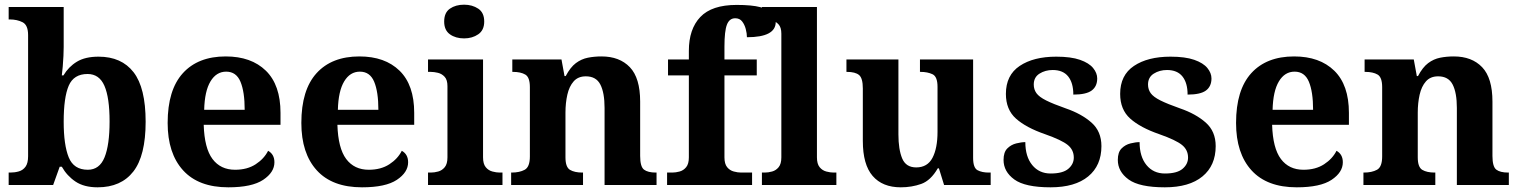

<svg xmlns="http://www.w3.org/2000/svg" viewBox="-20 -790 6490 820"><path d="M397 10Q339 10 302.5 -14.5Q266 -39 244 -78H235L207 0H17V-53H24Q43 -53 60.5 -58Q78 -63 89 -78Q100 -93 100 -123V-640Q100 -683 76.5 -695Q53 -707 21 -707H17V-760H252V-589Q252 -574 251 -551.5Q250 -529 248 -506Q246 -483 244 -468H251Q273 -505 308.5 -526.5Q344 -548 401 -548Q499 -548 550.5 -481.5Q602 -415 602 -270Q602 -125 549.5 -57.5Q497 10 397 10ZM355 -65Q405 -65 426.5 -118Q448 -171 448 -271Q448 -373 426 -423.5Q404 -474 354 -474Q295 -474 273.5 -424Q252 -374 252 -270Q252 -171 273.5 -118Q295 -65 355 -65Z M955 10Q828 10 762 -62.5Q696 -135 696 -265Q696 -406 761 -477.5Q826 -549 944 -549Q1053 -549 1115.5 -488Q1178 -427 1178 -308V-257H850Q853 -157 887.5 -111Q922 -65 984 -65Q1036 -65 1072 -88.5Q1108 -112 1125 -146Q1152 -131 1152 -97Q1152 -54 1104 -22Q1056 10 955 10ZM1025 -321Q1025 -398 1007 -441Q989 -484 946 -484Q904 -484 879 -442.5Q854 -401 852 -321Z M1526 10Q1399 10 1333 -62.5Q1267 -135 1267 -265Q1267 -406 1332 -477.5Q1397 -549 1515 -549Q1624 -549 1686.5 -488Q1749 -427 1749 -308V-257H1421Q1424 -157 1458.5 -111Q1493 -65 1555 -65Q1607 -65 1643 -88.5Q1679 -112 1696 -146Q1723 -131 1723 -97Q1723 -54 1675 -22Q1627 10 1526 10ZM1596 -321Q1596 -398 1578 -441Q1560 -484 1517 -484Q1475 -484 1450 -442.5Q1425 -401 1423 -321Z M1962 -626Q1926 -626 1901.5 -643.5Q1877 -661 1877 -698Q1877 -736 1901.5 -753Q1926 -770 1962 -770Q1997 -770 2022.5 -753Q2048 -736 2048 -698Q2048 -661 2022.5 -643.5Q1997 -626 1962 -626ZM1808 0V-53H1820Q1835 -53 1851.5 -57.5Q1868 -62 1879.5 -76Q1891 -90 1891 -118V-422Q1891 -449 1879 -462Q1867 -475 1850.5 -479Q1834 -483 1820 -483H1808V-536H2043V-118Q2043 -90 2054.5 -76Q2066 -62 2083 -57.5Q2100 -53 2114 -53H2126V0Z M2163 0V-53H2165Q2199 -53 2221 -65Q2243 -77 2243 -122V-418Q2243 -460 2223.5 -471.5Q2204 -483 2171 -483H2168V-536H2378L2391 -465H2396Q2416 -503 2439.5 -520.5Q2463 -538 2490.5 -543.5Q2518 -549 2549 -549Q2626 -549 2670 -503Q2714 -457 2714 -356V-124Q2714 -78 2730.5 -65.5Q2747 -53 2781 -53H2784V0H2562V-329Q2562 -394 2544 -429Q2526 -464 2482 -464Q2449 -464 2430 -442.5Q2411 -421 2403 -385.5Q2395 -350 2395 -309V-118Q2395 -76 2414.5 -64.5Q2434 -53 2467 -53H2470V0Z M2829 0V-53H2851Q2866 -53 2882.5 -57.5Q2899 -62 2910.5 -76Q2922 -90 2922 -118V-468H2833V-536H2922V-573Q2922 -666 2971 -717.5Q3020 -769 3126 -769Q3191 -769 3227 -759.5Q3263 -750 3278 -733.5Q3293 -717 3293 -696Q3293 -631 3170 -631Q3170 -647 3165 -666Q3160 -685 3149.5 -698.5Q3139 -712 3120 -712Q3095 -712 3084.5 -684.5Q3074 -657 3074 -591V-536H3212V-468H3074V-118Q3074 -90 3085.5 -76Q3097 -62 3114 -57.5Q3131 -53 3145 -53H3192V0Z M3234 0V-53H3246Q3261 -53 3277.5 -57.5Q3294 -62 3305.5 -76Q3317 -90 3317 -118V-646Q3317 -673 3305 -686Q3293 -699 3276.5 -703Q3260 -707 3246 -707H3234V-760H3469V-118Q3469 -90 3480.5 -76Q3492 -62 3509 -57.5Q3526 -53 3540 -53H3552V0Z M3827 10Q3749 10 3707 -38.5Q3665 -87 3665 -188V-412Q3665 -456 3649 -469.5Q3633 -483 3597 -483H3595V-536H3817V-216Q3817 -152 3833 -113.5Q3849 -75 3893 -75Q3941 -75 3962.5 -116Q3984 -157 3984 -227V-419Q3984 -463 3962.5 -473Q3941 -483 3912 -483H3909V-536H4136V-116Q4136 -73 4155 -63Q4174 -53 4203 -53H4211V0H4012L3990 -71H3985Q3955 -19 3914.5 -4.5Q3874 10 3827 10Z M4467 10Q4358 10 4312 -23.5Q4266 -57 4266 -107Q4266 -140 4282 -156Q4298 -172 4320 -177.5Q4342 -183 4359 -183Q4359 -121 4388.5 -85Q4418 -49 4467 -49Q4519 -49 4542.5 -69Q4566 -89 4566 -117Q4566 -150 4540 -171Q4514 -192 4443 -217Q4362 -245 4319 -283.5Q4276 -322 4276 -389Q4276 -469 4335 -508.5Q4394 -548 4491 -548Q4554 -548 4592.5 -534.5Q4631 -521 4648.5 -499.5Q4666 -478 4666 -455Q4666 -421 4642.5 -403.5Q4619 -386 4564 -386Q4564 -436 4542 -463.5Q4520 -491 4476 -491Q4444 -491 4419.5 -475.5Q4395 -460 4395 -429Q4395 -408 4406.5 -392Q4418 -376 4448 -361Q4478 -346 4532 -327Q4599 -304 4641.5 -266.5Q4684 -229 4684 -166Q4684 -83 4627.5 -36.5Q4571 10 4467 10Z M4955 10Q4846 10 4800 -23.5Q4754 -57 4754 -107Q4754 -140 4770 -156Q4786 -172 4808 -177.5Q4830 -183 4847 -183Q4847 -121 4876.5 -85Q4906 -49 4955 -49Q5007 -49 5030.5 -69Q5054 -89 5054 -117Q5054 -150 5028 -171Q5002 -192 4931 -217Q4850 -245 4807 -283.5Q4764 -322 4764 -389Q4764 -469 4823 -508.5Q4882 -548 4979 -548Q5042 -548 5080.5 -534.5Q5119 -521 5136.5 -499.5Q5154 -478 5154 -455Q5154 -421 5130.5 -403.5Q5107 -386 5052 -386Q5052 -436 5030 -463.5Q5008 -491 4964 -491Q4932 -491 4907.5 -475.5Q4883 -460 4883 -429Q4883 -408 4894.5 -392Q4906 -376 4936 -361Q4966 -346 5020 -327Q5087 -304 5129.5 -266.5Q5172 -229 5172 -166Q5172 -83 5115.5 -36.5Q5059 10 4955 10Z M5518 10Q5391 10 5325 -62.5Q5259 -135 5259 -265Q5259 -406 5324 -477.5Q5389 -549 5507 -549Q5616 -549 5678.5 -488Q5741 -427 5741 -308V-257H5413Q5416 -157 5450.5 -111Q5485 -65 5547 -65Q5599 -65 5635 -88.5Q5671 -112 5688 -146Q5715 -131 5715 -97Q5715 -54 5667 -22Q5619 10 5518 10ZM5588 -321Q5588 -398 5570 -441Q5552 -484 5509 -484Q5467 -484 5442 -442.5Q5417 -401 5415 -321Z M5803 0V-53H5805Q5839 -53 5861 -65Q5883 -77 5883 -122V-418Q5883 -460 5863.5 -471.5Q5844 -483 5811 -483H5808V-536H6018L6031 -465H6036Q6056 -503 6079.5 -520.5Q6103 -538 6130.5 -543.5Q6158 -549 6189 -549Q6266 -549 6310 -503Q6354 -457 6354 -356V-124Q6354 -78 6370.5 -65.5Q6387 -53 6421 -53H6424V0H6202V-329Q6202 -394 6184 -429Q6166 -464 6122 -464Q6089 -464 6070 -442.5Q6051 -421 6043 -385.5Q6035 -350 6035 -309V-118Q6035 -76 6054.5 -64.5Q6074 -53 6107 -53H6110V0Z"/></svg>

Font: Noto Serif Tamil
Style: Bold Italic
Weight: 700
Italic angle: -12°
Designer: Indian Type Foundry, Tom Grace, and the Monotype Design Team
Foundry: Monotype Imaging Inc.
Version: Version 2.003; ttfautohint (v1.8.4.7-5d5b)